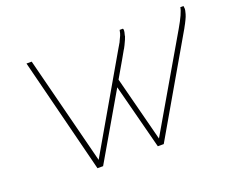

<svg xmlns="http://www.w3.org/2000/svg" viewBox="-92 -682 1003 831"><g transform="rotate(-20 409.5 -266.0)"><path d="M533.2 0H505.9L428.2 -299.8L253.9 0H228L94.2 -530.8H118.2L245.1 -32.2L483.9 -444.8Q484.9 -445.8 490.7 -456.5Q495.1 -464.8 498 -468.8Q498.5 -469.7 499 -470.7Q503.9 -477.5 508.8 -489.7Q513.7 -499 515.6 -503.9Q516.1 -504.4 516.1 -504.9Q517.6 -509.8 519.5 -514.6Q522 -522.9 522.9 -529.8H538.1Q540 -526.9 540 -521.5L539.1 -513.7Q537.1 -505.9 535.6 -499.5Q535.6 -497.6 535.2 -495.6Q532.2 -485.4 520 -460.4Q514.6 -449.7 513.2 -447.3Q511.2 -444.3 510.3 -442.9Q509.8 -441.4 487.8 -403.3Q471.7 -376 444.8 -329.1L522 -29.8L764.2 -445.8Q799.8 -506.8 803.2 -532.2H817.9L819.3 -518.6Q819.3 -513.7 814.5 -496.1Q811.5 -485.4 805.2 -472.7Q798.8 -460.4 797.9 -458Q795.9 -453.1 792 -447.3L788.1 -439.9Z"/></g></svg>

Font: Squarion Thin
Style: Italic
Weight: 100
Designer: Natanael Gama
Version: Version 1.00;September 12, 2019;FontCreator 11.5.0.2425 64-b